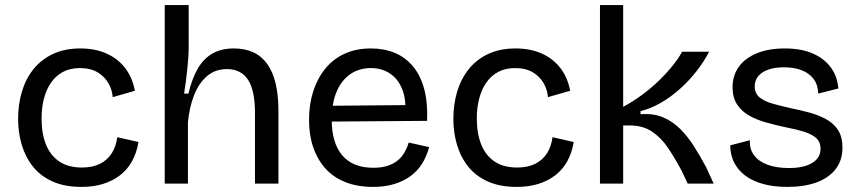

<svg xmlns="http://www.w3.org/2000/svg" viewBox="-20 -720 3367 753"><path d="M300 13Q233 13 185.5 -8.5Q138 -30 108.5 -67.5Q79 -105 65 -153Q51 -201 51 -253Q51 -311 66 -361Q81 -411 111.5 -449Q142 -487 188 -508.5Q234 -530 295 -530Q354 -530 399 -509.5Q444 -489 472 -451.5Q500 -414 509 -364L422 -339Q420 -368 405 -394Q390 -420 362.5 -436.5Q335 -453 293 -453Q255 -453 227 -438Q199 -423 180.5 -396.5Q162 -370 152.5 -334Q143 -298 143 -255Q143 -197 160 -154Q177 -111 212 -87Q247 -63 301 -63Q343 -63 372 -77.5Q401 -92 418 -118.5Q435 -145 440 -182L523 -163Q516 -120 497.5 -87Q479 -54 450 -32Q421 -10 383.5 1.5Q346 13 300 13Z M626 0V-311V-700H720V-539Q720 -517 718.5 -494.5Q717 -472 714.5 -448.5Q712 -425 709 -401Q706 -377 702 -353H719Q733 -412 756 -451.5Q779 -491 814 -510.5Q849 -530 897 -530Q985 -530 1028.5 -468.5Q1072 -407 1072 -285V0H980V-276Q980 -366 952.5 -407.5Q925 -449 870 -449Q824 -449 792 -421.5Q760 -394 741.5 -347.5Q723 -301 717 -241V0Z M1443 13Q1382 13 1335 -5.5Q1288 -24 1256.5 -59Q1225 -94 1208.5 -142Q1192 -190 1192 -250Q1192 -311 1208.5 -362Q1225 -413 1256 -451Q1287 -489 1332 -509.5Q1377 -530 1435 -530Q1486 -530 1527.5 -513Q1569 -496 1599 -460.5Q1629 -425 1643.5 -371.5Q1658 -318 1655 -246L1250 -243V-305L1600 -308L1569 -266Q1574 -329 1557.5 -370Q1541 -411 1509 -432Q1477 -453 1435 -453Q1388 -453 1353.5 -429Q1319 -405 1300 -360Q1281 -315 1281 -251Q1281 -159 1322.5 -110.5Q1364 -62 1444 -62Q1476 -62 1499.5 -69.5Q1523 -77 1539.5 -90.5Q1556 -104 1566.5 -122.5Q1577 -141 1583 -161L1663 -143Q1653 -106 1635 -77.5Q1617 -49 1589.5 -29Q1562 -9 1525.5 2Q1489 13 1443 13Z M2007 13Q1940 13 1892.5 -8.5Q1845 -30 1815.5 -67.5Q1786 -105 1772 -153Q1758 -201 1758 -253Q1758 -311 1773 -361Q1788 -411 1818.5 -449Q1849 -487 1895 -508.5Q1941 -530 2002 -530Q2061 -530 2106 -509.5Q2151 -489 2179 -451.5Q2207 -414 2216 -364L2129 -339Q2127 -368 2112 -394Q2097 -420 2069.5 -436.5Q2042 -453 2000 -453Q1962 -453 1934 -438Q1906 -423 1887.5 -396.5Q1869 -370 1859.5 -334Q1850 -298 1850 -255Q1850 -197 1867 -154Q1884 -111 1919 -87Q1954 -63 2008 -63Q2050 -63 2079 -77.5Q2108 -92 2125 -118.5Q2142 -145 2147 -182L2230 -163Q2223 -120 2204.5 -87Q2186 -54 2157 -32Q2128 -10 2090.5 1.5Q2053 13 2007 13Z M2333 0V-700H2424V-301Q2463 -322 2499.5 -349Q2536 -376 2566.5 -406Q2597 -436 2620 -465Q2643 -494 2655 -517H2761Q2742 -480 2713 -442.5Q2684 -405 2648 -372.5Q2612 -340 2572 -317Q2532 -294 2492 -284V-272Q2542 -276 2580 -260Q2618 -244 2647.5 -214.5Q2677 -185 2701.5 -146.5Q2726 -108 2749 -65L2779 0H2677L2655 -47Q2628 -98 2600.5 -139Q2573 -180 2537 -204Q2501 -228 2450 -228H2424V0Z M3068 13Q3014 13 2972.5 1.5Q2931 -10 2902.5 -31.5Q2874 -53 2859 -83Q2844 -113 2844 -150L2921 -170Q2919 -136 2937 -111.5Q2955 -87 2990 -74Q3025 -61 3073 -61Q3133 -61 3165.5 -81Q3198 -101 3198 -136Q3198 -164 3180 -179.5Q3162 -195 3130 -204.5Q3098 -214 3056 -222Q3019 -230 2983.5 -240Q2948 -250 2918.5 -266.5Q2889 -283 2871 -310Q2853 -337 2853 -377Q2853 -424 2877.5 -458Q2902 -492 2948 -511Q2994 -530 3058 -530Q3122 -530 3167 -510.5Q3212 -491 3238 -456Q3264 -421 3268 -373L3189 -353Q3188 -387 3171 -410Q3154 -433 3124.5 -444.5Q3095 -456 3055 -456Q3001 -456 2970.5 -436Q2940 -416 2940 -381Q2940 -354 2958.5 -338.5Q2977 -323 3008.5 -314Q3040 -305 3080 -296Q3120 -288 3156 -278Q3192 -268 3221 -252Q3250 -236 3267 -209.5Q3284 -183 3284 -141Q3284 -91 3257 -56.5Q3230 -22 3182 -4.5Q3134 13 3068 13Z"/></svg>

Font: Bricolage Grotesque 16pt
Style: Regular
Weight: 400
Version: Version 1.001;gftools[0.9.33.dev8+g029e19f]